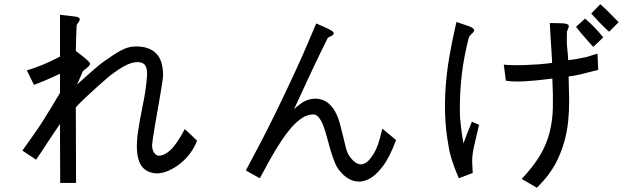

<svg xmlns="http://www.w3.org/2000/svg" viewBox="-20 -797 3040 909"><path d="M855 -186 913 -131Q901 -99 880 -71Q859 -43 832.5 -22Q806 -1 777 11.5Q748 24 721 24Q661 20 640.5 -28.5Q620 -77 633 -171Q643 -237 657 -304Q671 -371 676 -437Q678 -470 668.5 -486Q659 -502 632 -503Q606 -503 575 -487.5Q544 -472 496 -435Q469 -412 443 -388.5Q417 -365 395.5 -345Q374 -325 359 -310Q344 -295 339 -289L340 69H265L264 -210Q251 -191 235 -167.5Q219 -144 203.5 -120Q188 -96 174 -75Q160 -54 151 -41L86 -84Q116 -126 139.5 -159.5Q163 -193 183 -224Q203 -255 222 -287Q241 -319 264 -357V-448Q253 -443 224 -429.5Q195 -416 141 -395L107 -464Q128 -470 146 -476.5Q164 -483 182.5 -490.5Q201 -498 221 -507.5Q241 -517 264 -529V-727Q309 -722 333 -719Q357 -716 358 -706Q358 -701 353 -694Q348 -687 343 -679Q343 -673 342 -655.5Q341 -638 340.5 -617.5Q340 -597 339.5 -579.5Q339 -562 339 -556Q406 -505 406 -497Q408 -492 400.5 -484Q393 -476 373 -461L345 -397Q374 -423 393.5 -440.5Q413 -458 428 -471Q443 -484 456.5 -494.5Q470 -505 488 -517Q515 -536 534 -547.5Q553 -559 568 -565.5Q583 -572 596.5 -574.5Q610 -577 626 -577Q687 -577 719.5 -544Q752 -511 752 -439Q752 -432 748.5 -408.5Q745 -385 739.5 -352.5Q734 -320 727.5 -282.5Q721 -245 715 -211Q709 -177 705 -150Q701 -123 700 -112Q700 -88 709.5 -74Q719 -60 733 -60Q760 -61 788.5 -88Q817 -115 855 -186Z M1790 -188 1855 -134Q1826 -54 1791.5 -8.5Q1757 37 1721.5 53Q1686 69 1652 58.5Q1618 48 1592 16Q1576 -1 1565 -28Q1554 -55 1545 -85.5Q1536 -116 1528 -147Q1520 -178 1510.5 -202.5Q1501 -227 1488.5 -242Q1476 -257 1459 -255Q1433 -254 1408 -237Q1383 -220 1359 -192.5Q1335 -165 1313 -131.5Q1291 -98 1271.5 -64.5Q1252 -31 1236.5 -1.5Q1221 28 1210 47L1144 10Q1226 -142 1283 -259Q1340 -376 1379 -461Q1418 -546 1441 -601Q1464 -656 1477 -686Q1510 -672 1535 -660Q1560 -648 1560 -640Q1560 -633 1551 -628Q1547 -626 1543 -624Q1539 -622 1532 -618Q1508 -570 1490.5 -533.5Q1473 -497 1456 -461Q1439 -425 1419.5 -382.5Q1400 -340 1372 -280Q1403 -309 1426 -319.5Q1449 -330 1476 -330Q1509 -328 1530.5 -311.5Q1552 -295 1566 -270Q1580 -245 1588.5 -214Q1597 -183 1604 -153Q1611 -123 1617.5 -97.5Q1624 -72 1635 -57Q1653 -32 1669 -24Q1685 -16 1699.5 -20.5Q1714 -25 1727 -39Q1740 -53 1751 -72Q1762 -91 1770.5 -115.5Q1779 -140 1790 -188Z M2214 -221 2248 -206Q2236 -153 2228.5 -122.5Q2221 -92 2218 -70.5Q2215 -49 2215.5 -29Q2216 -9 2218 22L2152 47Q2141 20 2133 -0.5Q2125 -21 2119.5 -38.5Q2114 -56 2110 -73Q2106 -90 2103 -110Q2090 -181 2087.5 -249.5Q2085 -318 2090 -386.5Q2095 -455 2106.5 -523Q2118 -591 2134 -662L2141 -693L2200 -673Q2225 -664 2225 -653Q2225 -650 2217 -640Q2212 -637 2208.5 -632Q2205 -627 2200 -621Q2177 -532 2167 -450Q2157 -368 2157 -276Q2157 -259 2158 -243Q2159 -227 2161 -209Q2163 -191 2166 -168.5Q2169 -146 2174 -118Q2181 -137 2186 -150Q2191 -163 2195.5 -174.5Q2200 -186 2204.5 -196.5Q2209 -207 2214 -221ZM2809 -543 2812 -466Q2770 -455 2732.5 -446Q2695 -437 2672 -435Q2674 -378 2674.5 -326Q2675 -274 2670 -224Q2665 -174 2651 -124Q2637 -74 2610 -22Q2602 -8 2594 4.5Q2586 17 2576 30.5Q2566 44 2553 58.5Q2540 73 2522 92L2450 50Q2504 -7 2535.5 -59.5Q2567 -112 2581.5 -168Q2596 -224 2597.5 -286.5Q2599 -349 2595 -425Q2518 -415 2464 -412Q2410 -409 2375 -415L2365 -491Q2382 -489 2408 -488.5Q2434 -488 2465 -489Q2496 -490 2529.5 -492.5Q2563 -495 2594 -499Q2594 -509 2592.5 -529.5Q2591 -550 2589.5 -576Q2588 -602 2586 -631.5Q2584 -661 2583 -688L2633 -687Q2673 -687 2673 -673Q2673 -668 2664 -647Q2662 -598 2665.5 -568Q2669 -538 2670 -512Q2684 -514 2699 -516Q2714 -518 2741 -524Q2747 -525 2752 -526Q2757 -527 2763.5 -529Q2770 -531 2780.5 -534.5Q2791 -538 2809 -543ZM2707 -670 2750 -709Q2797 -669 2836 -620L2789 -575Q2779 -585 2770.5 -595Q2762 -605 2752.5 -615.5Q2743 -626 2732 -639Q2721 -652 2707 -670ZM2779 -733 2822 -777Q2845 -757 2866 -735.5Q2887 -714 2909 -692L2864 -647Q2855 -654 2843.5 -665.5Q2832 -677 2820 -689Q2808 -701 2797.5 -713Q2787 -725 2779 -733Z"/></svg>

Font: D2Coding ligature
Style: Regular
Weight: 400
Monospace: yes
Designer: Yong-Rak Park; Jeong-Hwan Yoon; Sang-Min Lee;
Foundry: NHN Corporation
Version: Version 1.3.2; Build 20180524